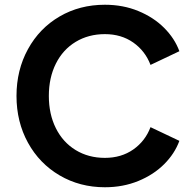

<svg xmlns="http://www.w3.org/2000/svg" viewBox="-20 -777 814 809"><path d="M49.5 -372.8Q49.5 -482 97.9 -570Q146.2 -658 231 -707.5Q315.8 -757 422 -757Q498.5 -757 562.9 -730.5Q627.2 -704 671.6 -659.6Q716 -615.2 735.8 -561.2L614.2 -503.5Q592 -562.2 541.5 -597.8Q491 -633.2 422 -633.2Q352.8 -633.2 298.9 -600.6Q245 -568 215.4 -508.8Q185.8 -449.5 185.8 -372.8Q185.8 -296 215.4 -236.8Q245 -177.5 298.9 -144.6Q352.8 -111.8 422 -111.8Q491 -111.8 541.5 -147.1Q592 -182.5 614.2 -241.2L735.8 -183.5Q716 -129.5 671.6 -85.1Q627.2 -40.8 562.9 -14.4Q498.5 12 422 12Q316.5 12 231.4 -37.9Q146.2 -87.8 97.9 -175.6Q49.5 -263.5 49.5 -372.8Z"/></svg>

Font: Trafiko Sans Variable
Style: Regular
Weight: 400
Designer: Gumpita Rahayu / Trafiko
Foundry: Tokotype / Trafiko
Version: Version 0.001;FEAKit 1.0